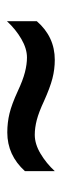

<svg xmlns="http://www.w3.org/2000/svg" viewBox="172 -636 181 566"><g transform="rotate(90 263.0 -352.5)"><path d="M248 -314Q216 -329 192.5 -335Q169 -341 149 -341Q123 -341 94.5 -324.5Q66 -308 42 -282V-370Q88 -423 156 -423Q184 -423 211 -416Q238 -409 278 -391Q310 -376 333 -370Q356 -364 377 -364Q404 -364 432.5 -381Q461 -398 484 -423V-335Q437 -283 370 -283Q341 -283 314 -289.5Q287 -296 248 -314Z"/></g></svg>

Font: Noto Sans Lao UI SemCond Med
Style: Regular
Weight: 500
Width: 4
Designer: Monotype Design Team
Foundry: Monotype Imaging Inc.
Version: Version 2.000; ttfautohint (v1.8.4.7-5d5b)